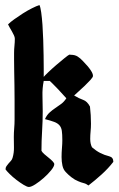

<svg xmlns="http://www.w3.org/2000/svg" viewBox="-20 -740 473 764"><path d="M137 -720Q141 -712 144 -690.5Q147 -669 149 -641Q151 -613 152 -581Q153 -549 153.5 -520Q154 -491 154 -467.5Q154 -444 154 -434Q157 -438 171.5 -452Q186 -466 203.5 -481Q221 -496 236.5 -508.5Q252 -521 255 -522Q257 -523 258.5 -522.5Q260 -522 262 -522Q278 -522 289 -515Q300 -508 310 -497Q314 -492 321 -485Q328 -478 334.5 -469.5Q341 -461 345.5 -453Q350 -445 350 -438Q350 -433 340 -422Q330 -411 317 -398.5Q304 -386 291.5 -375Q279 -364 275 -360Q295 -348 311 -342.5Q327 -337 338 -316Q340 -299 341 -282Q342 -265 342 -248Q342 -233 340.5 -217.5Q339 -202 339 -187Q339 -168 346 -154Q362 -140 378.5 -131.5Q395 -123 415 -118Q431 -114 431 -96Q411 -70 384.5 -46Q358 -22 332 -2Q323 -9 312.5 -11.5Q302 -14 291 -19Q278 -24 264.5 -34.5Q251 -45 242 -55Q232 -65 228.5 -81Q225 -97 225 -115Q225 -133 226.5 -150.5Q228 -168 228 -182Q228 -206 226 -219.5Q224 -233 216.5 -241.5Q209 -250 195.5 -255Q182 -260 159 -266Q166 -282 177 -292Q188 -302 200 -310Q212 -318 223.5 -326.5Q235 -335 244 -349Q243 -350 233 -361Q223 -372 211.5 -384.5Q200 -397 189.5 -407Q179 -417 178 -418H154Q148 -388 149 -357.5Q150 -327 150 -297Q150 -258 147.5 -218.5Q145 -179 145 -140Q148 -134 156.5 -126.5Q165 -119 174 -112Q183 -105 189.5 -98Q196 -91 196 -87Q196 -78 183.5 -62.5Q171 -47 154 -32Q137 -17 120.5 -6.5Q104 4 95 4Q88 4 74 -4.5Q60 -13 45 -24.5Q30 -36 18 -48Q6 -60 2 -66Q2 -73 5.5 -78.5Q9 -84 14 -89.5Q19 -95 23.5 -100Q28 -105 30 -112Q36 -132 35.5 -153.5Q35 -175 35 -195Q35 -212 36.5 -229.5Q38 -247 38 -264Q38 -272 38 -293Q38 -314 38 -341.5Q38 -369 37.5 -399.5Q37 -430 36.5 -456.5Q36 -483 36 -503Q36 -523 36 -529Q36 -543 37.5 -557.5Q39 -572 39 -586Q39 -592 35.5 -599.5Q32 -607 27.5 -615Q23 -623 18.5 -630.5Q14 -638 12 -643Q21 -652 37 -663.5Q53 -675 71 -686.5Q89 -698 107 -707Q125 -716 137 -720Z"/></svg>

Font: Hand Textur
Style: Regular
Weight: 400
Designer: F. H. Ehmcke um 1935
Foundry: Peter Wiegel
Version: Version 1.000